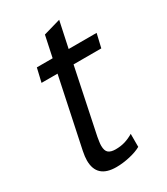

<svg xmlns="http://www.w3.org/2000/svg" viewBox="-162 -695 676 779"><g transform="rotate(-30 175.5 -305.0)"><path d="M71 -500H145L166 -599L246 -622L220 -500H351L336 -436H206L143 -134Q141 -122 139.5 -112Q138 -102 138 -94Q138 -70 149 -61Q160 -52 182 -52Q206 -52 226 -58Q246 -64 266 -76V-15Q245 -3 212 4.5Q179 12 149 12Q58 12 58 -71Q58 -88 63 -113L131 -436H56Z"/></g></svg>

Font: PT Sans
Style: Italic
Weight: 400
Italic angle: -12°
Designer: A.Korolkova, O.Umpeleva, V.Yefimov
Foundry: ParaType Ltd
Version: Version 2.003W OFL